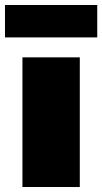

<svg xmlns="http://www.w3.org/2000/svg" viewBox="-29 -750 410 770"><path d="M291 -520V0H61V-520ZM361 -730V-600H-9V-730Z"/></svg>

Font: Metropolitano Black
Style: Regular
Weight: 900
Designer: Fonts by Alex Slobzheninov & Chris M. Simpson / Changes by Cristiano Sobral
Foundry: Fonts by Alex Slobzheninov & Chris M. Simpson / Changes by Cristiano Sobral
Version: Version 1.00;August 30, 2020;FontCreator 13.0.0.2681 64-bit